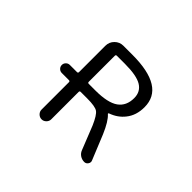

<svg xmlns="http://www.w3.org/2000/svg" viewBox="-141 -1029 1283 1283"><g transform="rotate(45 500.0 -388.0)"><path d="M307.6 -325.2Q307.6 -335 297.9 -335H230.5Q214.8 -335 203.6 -346.2Q192.4 -357.4 192.4 -373Q192.4 -388.7 203.6 -399.9Q214.8 -411.1 230.5 -411.1H297.9Q307.6 -411.1 307.6 -420.9V-669.9Q307.6 -705.1 332.5 -730Q357.4 -754.9 392.6 -754.9H477.5Q783.2 -754.9 783.2 -564.5Q783.2 -486.3 741.2 -434.6Q705.1 -388.7 644.5 -367.2Q641.6 -366.2 640.6 -363.3Q639.6 -360.4 642.6 -358.4Q677.7 -327.1 714.8 -240.2L786.1 -65.4Q789.1 -58.6 789.1 -52.7Q789.1 -43 783.2 -35.2Q773.4 -20.5 756.8 -20.5Q734.4 -20.5 716.3 -32.7Q698.2 -44.9 690.4 -65.4L624 -232.4Q593.8 -301.8 569.8 -318.4Q545.9 -335 470.7 -335H409.2Q399.4 -335 399.4 -325.2V-66.4Q399.4 -47.9 385.7 -34.2Q372.1 -20.5 353.5 -20.5Q335 -20.5 321.3 -34.2Q307.6 -47.9 307.6 -66.4ZM484.4 -676.8H409.2Q399.4 -676.8 399.4 -667V-420.9Q399.4 -411.1 409.2 -411.1H470.7Q587.9 -411.1 639.6 -447.8Q691.4 -484.4 691.4 -558.6Q691.4 -618.2 644 -647.5Q596.7 -676.8 484.4 -676.8Z"/></g></svg>

Font: Rounded-X Mgen+ 1m regular
Style: Regular
Weight: 400
Designer: [Source Han Sans]
Ryoko NISHIZUKA  (kana & ideographs); Paul D. Hunt (Latin, Greek & Cyrillic); Wenlong ZHANG  (bopomofo
Version: Version 1.059.20150602